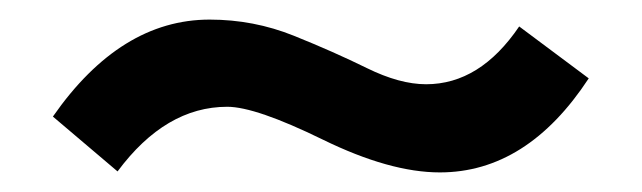

<svg xmlns="http://www.w3.org/2000/svg" viewBox="-20 -368 655 196"><path d="M212 -259Q149 -259 100 -193L34 -249Q103 -348 194 -348Q239 -348 280 -331.5Q321 -315 354.5 -298.5Q388 -282 415 -282Q470 -282 510 -341L581 -288Q518 -192 429 -192Q378 -192 309.5 -225.5Q241 -259 212 -259Z"/></svg>

Font: Hind Madurai Medium
Style: Regular
Weight: 500
Designer: Jyotish Sonowal
Foundry: Indian Type Foundry
Version: Version 1.001;PS 1.0;hotconv 1.0.86;makeotf.lib2.5.63406; tt